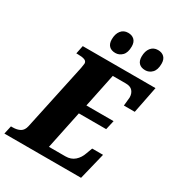

<svg xmlns="http://www.w3.org/2000/svg" viewBox="-237 -1060 1100 1193"><g transform="rotate(30 313.0 -463.5)"><path d="M-10 -59H2Q34 -59 55.5 -71Q77 -83 84 -115L186 -592Q191 -622 191 -625Q191 -642 174.5 -648.5Q158 -655 126 -655H115L127 -714H649L611 -522H533Q539 -576 539 -583Q539 -611 523.5 -629Q508 -647 475 -647H381L331 -406H526L511 -340H315L258 -67H376Q416 -67 442 -90Q468 -113 480 -149L496 -192H574L527 0H-23ZM262 -841Q262 -880 280.5 -903.5Q299 -927 331 -927Q359 -927 375.5 -911Q392 -895 392 -864Q392 -820 371.5 -799Q351 -778 323 -778Q294 -778 278 -794Q262 -810 262 -841ZM476 -841Q476 -880 494.5 -903.5Q513 -927 545 -927Q573 -927 589.5 -911Q606 -895 606 -864Q606 -820 585.5 -799Q565 -778 537 -778Q508 -778 492 -794Q476 -810 476 -841Z"/></g></svg>

Font: Noto Serif NarrowBlack
Style: Italic
Weight: 900
Width: 4
Italic angle: -12°
Designer: Monotype Design Team
Foundry: Monotype Imaging Inc.
Version: Version 1.001